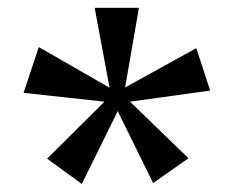

<svg xmlns="http://www.w3.org/2000/svg" viewBox="-20 -552 618 487"><path d="M187.5 -85.4 99.5 -149.6 245 -294.1 39.8 -316.5 78.4 -432.6 257.9 -329.5 220.1 -532.2H332.4L297.3 -330.1L477.9 -429.9L513 -322.3L309.8 -294.1L458 -150.6L368.4 -87.7L278.6 -270.1Z"/></svg>

Font: Alumni Sans SC Thin
Style: Regular
Weight: 100
Designer: Robert E. Leuschke
Foundry: Robert E. Leuschke
Version: Version 1.018